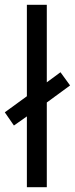

<svg xmlns="http://www.w3.org/2000/svg" viewBox="-37 -780 312 800"><path d="M75 0V-295L21 -257L-17 -312L75 -379V-760H158V-437L215 -479L255 -424L158 -353V0Z"/></svg>

Font: Noto Sans Thai Cond
Style: Regular
Weight: 400
Width: 3
Designer: Monotype Design Team
Foundry: Monotype Imaging Inc.
Version: Version 2.002; ttfautohint (v1.8.4.7-5d5b)